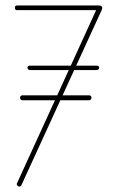

<svg xmlns="http://www.w3.org/2000/svg" viewBox="-20 -679 448 699"><path d="M58 -5Q57 0 50 0Q46 0 43.5 -3Q41 -6 41 -9Q41 -11 42 -12L330 -642H41Q38 -642 36 -644.5Q34 -647 34 -651Q34 -654 36 -656.5Q38 -659 41 -659H339Q348 -659 351 -654.5Q354 -650 350 -642ZM332 -440Q336 -440 338.5 -438Q341 -436 341 -433Q341 -429 338.5 -426.5Q336 -424 332 -424H89Q85 -424 82.5 -426.5Q80 -429 80 -433Q80 -436 82.5 -438Q85 -440 89 -440ZM305 -332Q308 -332 310.5 -329.5Q313 -327 313 -323Q313 -319 310.5 -316.5Q308 -314 305 -314H62Q58 -314 55.5 -316.5Q53 -319 53 -323Q53 -327 55.5 -329.5Q58 -332 62 -332Z"/></svg>

Font: Libertine-Super Thin
Style: Regular
Weight: 100
Designer: Bastien Sozeau
Foundry: NBR — Bastien Sozeau
Version: Version 2.003;gftools[0.9.33]